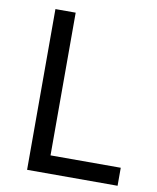

<svg xmlns="http://www.w3.org/2000/svg" viewBox="-81 -777 686 840"><g transform="rotate(10 262.0 -357.0)"><path d="M97 0H499V-80H187V-714H97Z"/></g></svg>

Font: Noto Sans Arabic
Style: Regular
Weight: 400
Designer: Monotype Design Team, Nadine Chahine, Nizar Qandah and Khaled Hosny
Foundry: Monotype Imaging Inc.
Version: Version 2.012